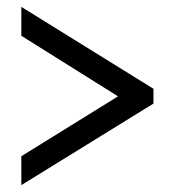

<svg xmlns="http://www.w3.org/2000/svg" viewBox="-20 -637 508 558"><path d="M42 -99 426 -336V-379L42 -617V-533L323 -357L42 -183Z"/></svg>

Font: Noto Serif Ethiopic Condensed Black
Style: Regular
Weight: 900
Width: 3
Designer: Monotype Design Team
Foundry: Monotype Imaging Inc.
Version: Version 2.102